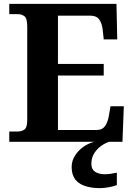

<svg xmlns="http://www.w3.org/2000/svg" viewBox="-20 -734 693 994"><path d="M28 0V-53H70Q91 -53 106 -63Q121 -73 121 -113V-596Q121 -639 106.5 -650Q92 -661 70 -661H28V-714H583L587 -530H517L512 -577Q508 -614 493.5 -633.5Q479 -653 448 -653H280V-403H517V-343H280V-61H480Q510 -61 524.5 -82.5Q539 -104 544 -137L552 -184H621L614 0ZM500 240Q427 240 389 213.5Q351 187 351 130Q351 99 368 72Q385 45 412 26Q439 7 469 0H546Q525 6 503.5 21.5Q482 37 467.5 60Q453 83 453 115Q453 142.8 472.5 155.4Q492 168 522 168Q536 168 551.5 166Q567 164 585 160V224Q569 231 542.5 235.5Q516 240 500 240Z"/></svg>

Font: Noto Serif Vithkuqi
Style: Regular
Weight: 400
Version: Version 1.005